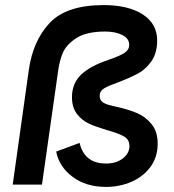

<svg xmlns="http://www.w3.org/2000/svg" viewBox="-20 -726 686 755"><path d="M201 -130 293 -164Q312 -83 397 -83Q437 -83 463 -103Q489 -123 489 -152Q489 -177 467.5 -189.5Q446 -202 402 -214Q358 -227 330.5 -239.5Q303 -252 283 -277.5Q263 -303 263 -344Q263 -398 299 -432.5Q335 -467 408 -491Q451 -506 469.5 -518Q488 -530 488 -550Q488 -575 460.5 -588.5Q433 -602 394 -602Q320 -602 280 -576Q240 -550 226.5 -517Q213 -484 208 -443L145 0H30L93 -449Q109 -565 175 -635.5Q241 -706 388 -706Q484 -706 541 -669.5Q598 -633 598 -567Q598 -518 576 -486Q554 -454 523.5 -437.5Q493 -421 449 -404Q407 -389 389.5 -378.5Q372 -368 372 -349Q372 -335 380.5 -327Q389 -319 406 -314Q423 -309 443 -305Q487 -295 519.5 -281Q552 -267 576 -238Q600 -209 600 -161Q600 -108 571.5 -69.5Q543 -31 496.5 -11Q450 9 397 9Q318 9 265 -31Q212 -71 201 -130Z"/></svg>

Font: Hanken Grotesk SemiBold
Style: Italic
Weight: 600
Italic angle: -8°
Designer: Alfredo Marco Pradil
Foundry: Hanken Design Co.
Version: Version 3.014